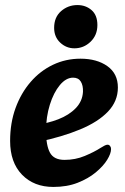

<svg xmlns="http://www.w3.org/2000/svg" viewBox="-20 -723 495 759"><path d="M191 16Q114 16 67 -32.5Q20 -81 20 -166Q20 -237 41.5 -296Q63 -355 101 -399Q139 -443 189.5 -467Q240 -491 298 -491Q363 -491 404.5 -461.5Q446 -432 446 -377Q446 -323 407 -282Q368 -241 297 -211.5Q226 -182 131 -162L118 -229Q168 -235 210.5 -251.5Q253 -268 279.5 -295.5Q306 -323 308 -360Q309 -385 299.5 -400.5Q290 -416 269 -416Q241 -416 216.5 -386.5Q192 -357 177 -309Q162 -261 162 -206Q162 -148 177.5 -119.5Q193 -91 235 -91Q278 -91 315 -106.5Q352 -122 377 -138Q385 -143 392.5 -147Q400 -151 405 -151Q411 -151 415 -146Q419 -141 419 -134Q419 -116 403.5 -91Q388 -66 358.5 -41.5Q329 -17 287 -0.5Q245 16 191 16ZM274 -532Q242 -532 218 -554.5Q194 -577 194 -613Q194 -655 221.5 -679Q249 -703 286 -703Q319 -703 342 -683Q365 -663 365 -624Q365 -584 338 -558Q311 -532 274 -532Z"/></svg>

Font: Alkatra SemiBold
Style: Regular
Weight: 600
Designer: Suman Bhandary
Version: Version 1.100;gftools[0.9.22]